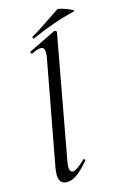

<svg xmlns="http://www.w3.org/2000/svg" viewBox="-127 -880 597 944"><g transform="rotate(-15 172.0 -408.0)"><path d="M52 -40Q52 -59 58 -89L155 -610Q157 -619 157 -634Q157 -661 137 -661Q121 -661 91 -646H90Q85 -646 83.5 -651.5Q82 -657 86 -658L223 -725H225Q229 -725 232.5 -722Q236 -719 235 -717L120 -89Q117 -74 117 -63Q117 -34 135 -34Q152 -34 197 -77Q199 -79 201 -79Q204 -79 206 -75.5Q208 -72 205 -69Q171 -29 144.5 -10Q118 9 92 9Q72 9 62 -3Q52 -15 52 -40ZM117 -715Q113 -715 112 -719.5Q111 -724 114 -726Q150 -746 217 -792Q249 -814 265 -824Q269 -827 292 -820Q315 -813 332.5 -804Q350 -795 341 -793Q279 -778 227.5 -759.5Q176 -741 119 -716Z"/></g></svg>

Font: Cormorant Garamond Medium
Style: Italic
Weight: 500
Italic angle: -10°
Designer: Christian Thalmann (Catharsis Fonts)
Foundry: Catharsis Fonts
Version: Version 4.000